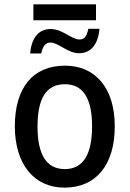

<svg xmlns="http://www.w3.org/2000/svg" viewBox="-20 -850 594 880"><path d="M133 -757H420V-830H133ZM118 -605H169C176 -637 187 -655 212 -655C247 -655 291 -606 342 -606C400 -606 430 -651 436 -718H385C378 -687 369 -669 344 -669C308 -669 267 -717 212 -717C154 -717 124 -672 118 -605ZM506 -271C506 -450 414 -549 278 -549C130 -549 48 -447 48 -271C48 -97 137 10 275 10C423 10 506 -97 506 -271ZM152 -270C152 -396 190 -464 277 -464C363 -464 402 -396 402 -271C402 -145 363 -75 277 -75C190 -75 152 -146 152 -270Z"/></svg>

Font: Noto Sans SemiCondensed Medium
Style: Regular
Weight: 500
Width: 4
Designer: Monotype Design Team
Foundry: Monotype Imaging Inc.
Version: Version 2.013